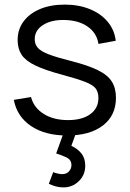

<svg xmlns="http://www.w3.org/2000/svg" viewBox="-20 -575 565 835"><path d="M256 240Q238 240 222.2 235.5Q206.3 231 192.3 224.3L211.3 173.7Q234.5 182.3 250 182.3Q269.5 182.3 280.1 170.2Q290.7 158 290.7 143.3Q290.7 120.3 270.2 110.2Q249.8 100.2 224.3 92.3L261.3 -10.3L315.7 -10.7L290.3 59.3Q317.2 71.3 333.9 92.2Q350.7 113.2 350.7 145.7Q350.7 186.2 322.6 213.1Q294.5 240 256 240ZM271.7 14.3Q176.7 14.3 115.4 -26.6Q54.2 -67.5 40 -140.7L115 -153Q126.8 -107 169.8 -79.8Q212.7 -52.7 275.7 -52.7Q337 -52.7 372.5 -78.4Q408 -104.2 408 -148.7Q408 -173.7 396.7 -189.4Q385.3 -205.2 350.9 -218.7Q316.5 -232.2 248 -250.7Q174.7 -270.3 133 -290.5Q91.3 -310.7 74 -336.9Q56.7 -363.2 56.7 -401Q56.7 -447 82.5 -481.8Q108.3 -516.5 154.4 -535.8Q200.5 -555 261.7 -555Q322.5 -555 370.7 -535.3Q418.8 -515.7 448.4 -480.2Q478 -444.7 483.3 -397.7L408.3 -384Q400.8 -431.7 361.2 -459.3Q321.5 -487 260.7 -488Q203.2 -489.5 167.1 -466.3Q131 -443.2 131 -404.7Q131 -383 143.9 -367.7Q156.8 -352.3 191.1 -339Q225.3 -325.7 289 -309.7Q363.5 -290.7 406.1 -269.6Q448.7 -248.5 466.5 -219.9Q484.3 -191.3 484.3 -149.7Q484.3 -73 427.7 -29.3Q371 14.3 271.7 14.3Z"/></svg>

Font: Manrope ExtraLight
Style: Regular
Weight: 200
Designer: Mikhail Sharanda
Foundry: Mikhail Sharanda
Version: Version 4.505